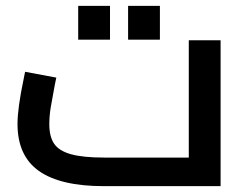

<svg xmlns="http://www.w3.org/2000/svg" viewBox="-20 -638 851 658"><path d="M736 -500V0H337Q187 0 113.5 -52Q40 -104 40 -213Q40 -267 61 -367L66 -392L173 -372L168 -348Q159 -301 154 -271Q149 -241 149 -212Q149 -170 165.5 -145.5Q182 -121 223 -109.5Q264 -98 337 -98H627V-500ZM248 -618H357V-502H248ZM419 -618H528V-502H419Z"/></svg>

Font: Cairo SemiBold
Style: Regular
Weight: 600
Designer: Mohamed Gaber, Accademia di Belle Arti di Urbino and others
Foundry: Kief Type Foundry, Accademia di Belle Arti di Urbino and others
Version: Version 3.011